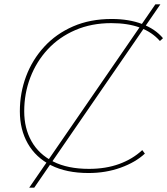

<svg xmlns="http://www.w3.org/2000/svg" viewBox="-20 -790 767 880"><path d="M114 70 692 -770H715L137 70ZM386 3Q284 3 214 -32.5Q144 -68 107.5 -132Q71 -196 71 -280Q71 -364 99.5 -440Q128 -516 182.5 -575.5Q237 -635 315 -669Q393 -703 492 -703Q571 -703 631.5 -680Q692 -657 727 -615L713 -602Q677 -643 621.5 -663.5Q566 -684 490 -684Q399 -684 325 -652Q251 -620 199 -564Q147 -508 119 -435Q91 -362 91 -280Q91 -202 124.5 -142.5Q158 -83 224 -49.5Q290 -16 388 -16Q465 -16 526.5 -38.5Q588 -61 632 -102L644 -86Q601 -46 533 -21.5Q465 3 386 3Z"/></svg>

Font: Montserrat Thin Thin
Style: Italic
Weight: 250
Italic angle: -11.3°
Version: Version 9.000